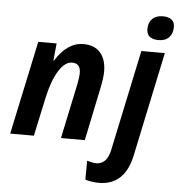

<svg xmlns="http://www.w3.org/2000/svg" viewBox="-63 -815 1037 1115"><g transform="rotate(5 455.0 -258.0)"><path d="M133 -545H240L230 -444H233Q302 -555 396 -555Q461 -555 495 -515.5Q529 -476 529 -407Q529 -371 517 -313L452 0H313L381 -322Q389 -364 389 -385Q389 -442 340 -442Q297 -442 261 -383Q225 -324 204 -227L155 0H17ZM758 -674Q758 -713 780 -734.5Q802 -756 842 -756Q873 -756 891.5 -742.5Q910 -729 910 -699Q910 -661 888.5 -638.5Q867 -616 827 -616Q795 -616 776.5 -630Q758 -644 758 -674ZM475 228 476 118Q491 122 504 125Q517 128 530 128Q560 128 580.5 107Q601 86 610 42L734 -544H871L743 62Q706 240 555 240Q533 240 511 236.5Q489 233 475 228Z"/></g></svg>

Font: Noto Sans Display
Style: Bold Italic
Weight: 700
Italic angle: -12°
Designer: Monotype Design team
Foundry: Monotype Imaging Inc.
Version: Version 1.000